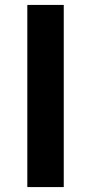

<svg xmlns="http://www.w3.org/2000/svg" viewBox="-20 -760 370 780"><path d="M91 0H239V-740H91Z"/></svg>

Font: Source Han Sans SC Bold
Style: Regular
Weight: 700
Designer: Ryoko NISHIZUKA (kana & ideographs); Paul D. Hunt (Latin, Greek & Cyrillic); Wenlong ZHANG (bopomofo); Sandoll Communica
Foundry: Adobe Systems Incorporated
Version: Version 1.001;PS 1.001;hotconv 1.0.78;makeotf.lib2.5.61930